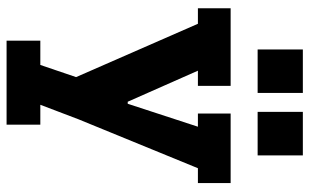

<svg xmlns="http://www.w3.org/2000/svg" viewBox="-194 -510 918 569"><g transform="rotate(90 264.5 -226.0)"><path d="M523 -354V-451H317V-354H356L288 -146H282L190 -354H235V-451H5V-354H51L209 7L173 113H101V213H350V113H291L334 0L479 -354ZM127 -531H256V-665H127ZM312 -531H441V-665H312Z"/></g></svg>

Font: Zilla Slab Bold
Style: Regular
Weight: 700
Designer: Typotheque.com
Foundry: Typotheque type foundry
Version: Version 1.3; 2018